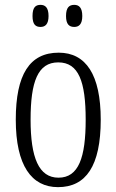

<svg xmlns="http://www.w3.org/2000/svg" viewBox="-20 -761 479 791"><path d="M286 -650C305 -650 319 -661 319 -695C319 -730 305 -741 286 -741C265 -741 252 -730 252 -695C252 -661 265 -650 286 -650ZM147 -650C166 -650 180 -661 180 -695C180 -730 166 -741 147 -741C126 -741 114 -730 114 -695C114 -661 126 -650 147 -650ZM219 10C334 10 395 -77 395 -268C395 -453 334 -544 222 -544C102 -544 45 -454 45 -268C45 -79 110 10 219 10ZM221 -29C140 -29 106 -111 106 -268C106 -425 136 -504 220 -504C304 -504 333 -425 333 -268C333 -112 304 -29 221 -29Z"/></svg>

Font: Noto Serif Lao ExtraCondensed Light
Style: Regular
Weight: 300
Width: 2
Designer: Monotype Design Team
Foundry: Monotype Imaging Inc.
Version: Version 2.003